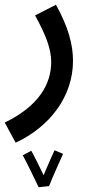

<svg xmlns="http://www.w3.org/2000/svg" viewBox="-50 -372 387 810"><path d="M16 230C158 164 258 37 258 -116C258 -183 238 -259 186 -352L98 -307C144 -223 166 -166 166 -110C166 -19 115 75 -30 145ZM113 418 157 413C169 382 207 297 216 277L180 262C174 274 151 327 134 367C118 334 93 283 82 264L46 283C64 316 99 388 113 418Z"/></svg>

Font: Noto Sans Arabic Cond Med
Style: Regular
Weight: 500
Width: 3
Designer: Monotype Design Team, Nadine Chahine, Nizar Qandah and Khaled Hosny
Foundry: Monotype Imaging Inc.
Version: Version 2.012